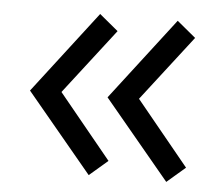

<svg xmlns="http://www.w3.org/2000/svg" viewBox="-42 -565 684 592"><g transform="rotate(5 300.0 -269.0)"><path d="M50 -264 245 -518 303 -470 147 -268 310 -69 253 -20ZM290 -264 485 -518 543 -470 387 -268 550 -69 493 -20Z"/></g></svg>

Font: PT Mono
Style: Regular
Weight: 400
Monospace: yes
Designer: A.Korolkova, I.Chaeva
Foundry: ParaType Ltd
Version: Version 1.001W OFL